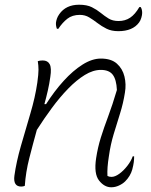

<svg xmlns="http://www.w3.org/2000/svg" viewBox="-20 -785 640 813"><path d="M140 -526Q149 -529 161 -529Q182 -529 190.5 -513Q199 -497 193 -459Q189 -430 182.5 -401.5Q176 -373 168 -344H175Q210 -399 249.5 -442.5Q289 -486 329.5 -511.5Q370 -537 407 -537Q451 -537 475 -515.5Q499 -494 507 -461Q515 -428 509 -393Q502 -348 488.5 -305Q475 -262 461.5 -217.5Q448 -173 441 -123Q437 -98 435.5 -77.5Q434 -57 435 -40Q442 -36 452 -36Q467 -36 485 -49Q503 -62 519 -82.5Q535 -103 542 -123H548Q548 -111 546.5 -98.5Q545 -86 540 -67Q532 -39 510 -17Q500 -7 484 0.5Q468 8 451 8Q422 8 399.5 -20.5Q377 -49 387 -115Q394 -161 407 -202.5Q420 -244 438 -292Q456 -340 475 -404Q473 -448 457.5 -468.5Q442 -489 407 -489Q374 -489 339 -467.5Q304 -446 268.5 -409.5Q233 -373 199.5 -327.5Q166 -282 136 -235Q119 -174 104 -115Q89 -56 85 2Q78 5 70 5Q35 5 41 -41Q49 -99 68.5 -167Q88 -235 108.5 -304Q129 -373 138 -435Q143 -471 143 -489.5Q143 -508 140 -526ZM482 -696Q510 -696 531 -710Q552 -724 570 -755H576Q582 -745 582 -730Q582 -722 578.5 -710Q575 -698 569 -690Q542 -653 481 -653Q452 -653 431 -663.5Q410 -674 392.5 -687.5Q375 -701 357.5 -711.5Q340 -722 318 -722Q286 -722 265 -705.5Q244 -689 227 -663H221Q216 -676 217 -689Q218 -697 221 -706Q224 -715 231 -725Q259 -765 315 -765Q348 -765 369 -754.5Q390 -744 406.5 -730.5Q423 -717 440 -706.5Q457 -696 482 -696Z"/></svg>

Font: Recursive Sn Csl St Lt
Style: Italic
Weight: 300
Italic angle: -15°
Version: Version 1.079;hotconv 1.0.112;makeotfexe 2.5.65598; ttfautoh